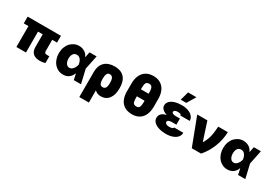

<svg xmlns="http://www.w3.org/2000/svg" viewBox="40 -1935 4643 3279"><g transform="rotate(30 2361.0 -295.5)"><path d="M738.6 -545.5V-411.9H643.5V-194.6Q643.8 -165.1 654.8 -154.3Q665.8 -143.5 698.9 -143.5H741.5V-9.9Q690.7 5.7 639.2 5.7Q456.3 5.7 456 -164.8V-411.9H363.6V0H174.7V-411.9H82.4V-545.5Z M1096.6 11.4Q1045.5 11.4 1000.7 -9.8Q956 -30.9 924 -67.8Q892 -104.8 873.6 -157.8Q855.1 -210.9 855.1 -272.7Q855.1 -334.2 874.3 -386.9Q893.5 -439.6 926.1 -475.7Q958.8 -511.7 1003 -532.1Q1047.2 -552.6 1096.6 -552.6Q1158 -552.6 1207.2 -522.2Q1256.4 -491.8 1277 -438.9H1280.9L1302.6 -545.5H1441.8L1385.3 -272.7L1448.9 0H1306.8L1281.6 -115.1H1277Q1267.8 -88.1 1252.1 -65.7Q1236.5 -43.3 1214.5 -25.7Q1192.5 -8.2 1162.3 1.6Q1132.1 11.4 1096.6 11.4ZM1247.5 -272.7 1247.2 -274.1Q1222.7 -402 1137.8 -402Q1092.3 -402 1068.2 -367.4Q1044 -332.7 1044 -275.6Q1044 -217.3 1068.9 -180.4Q1093.8 -143.5 1133.5 -143.5Q1174 -143.5 1205.3 -180.9Q1236.5 -218.4 1247.2 -271.3Z M1532.7 203.1V-294Q1532.7 -416.5 1602.3 -484.6Q1671.9 -552.6 1798.3 -552.6Q1840.6 -552.6 1876.1 -544.4Q1911.6 -536.2 1937.5 -522Q1963.4 -507.8 1983.7 -487.2Q2003.9 -466.6 2017 -443Q2030.2 -419.4 2038.5 -391.2Q2046.9 -362.9 2050.4 -334.9Q2054 -306.8 2054 -275.6V-265.6Q2054.3 -138.1 1998.2 -64.1Q1942.1 9.9 1842.3 9.9Q1766.7 9.9 1721.6 -38V203.1ZM1721.6 -269.9Q1721.6 -247.5 1722.8 -231Q1724.1 -214.5 1728.5 -196.4Q1733 -178.3 1740.2 -166.9Q1747.5 -155.5 1760.8 -148.1Q1774.1 -140.6 1792.6 -140.6Q1811.8 -140.6 1826 -148.6Q1840.2 -156.6 1847.8 -168.3Q1855.5 -180 1859.9 -198Q1864.3 -215.9 1865.4 -231.2Q1866.5 -246.4 1866.5 -265.6V-275.6Q1866.5 -396.3 1791.2 -396.3Q1753.9 -396.3 1737.7 -363.6Q1721.6 -331 1721.6 -269.9Z M2717.3 -440.3V-289.8Q2717 -229.4 2704.4 -180.2Q2691.8 -131 2668.9 -95.9Q2646 -60.7 2613.5 -36.8Q2581 -12.8 2541 -1.4Q2501.1 9.9 2454.5 9.9Q2394.9 9.9 2346.6 -8.3Q2298.3 -26.6 2262.8 -62.9Q2227.3 -99.1 2207.9 -156.8Q2188.6 -214.5 2188.9 -289.8V-440.3Q2188.6 -514.6 2207.9 -572.4Q2227.3 -630.3 2262.6 -667.4Q2297.9 -704.5 2346.1 -723.7Q2394.2 -742.9 2453.1 -742.9Q2511 -742.9 2558.8 -723.9Q2606.5 -704.9 2642 -668Q2677.6 -631 2697.3 -573Q2717 -514.9 2717.3 -440.3ZM2529.8 -268.5V-299.7H2377.8V-268.5Q2377.5 -219.1 2384.9 -192.1Q2392.4 -165.1 2408.6 -154.3Q2424.7 -143.5 2454.5 -143.5Q2469.8 -143.5 2480.3 -146Q2490.8 -148.4 2500.7 -156.1Q2510.7 -163.7 2516.5 -177.2Q2522.4 -190.7 2525.9 -213.4Q2529.5 -236.2 2529.8 -268.5ZM2377.8 -437.5H2529.8V-465.9Q2529.5 -503.6 2524.3 -528.4Q2519.2 -553.3 2508.9 -566.8Q2498.6 -580.3 2485.4 -585.6Q2472.3 -590.9 2453.1 -590.9Q2410.9 -590.9 2394.2 -563Q2377.5 -535.2 2377.8 -465.9Z M3204.5 -286.9V-217.3H3119.3Q3032 -217.3 3031.2 -170.5Q3032 -152.3 3052.4 -138Q3072.8 -123.6 3110.8 -123.6Q3153.8 -123.6 3174.5 -132.3Q3195.3 -141 3194.6 -156.2H3376.4Q3376.8 -122.9 3362.6 -95Q3348.4 -67.1 3324.2 -47.9Q3300.1 -28.8 3267.8 -15.4Q3235.4 -2.1 3199.8 3.9Q3164.1 9.9 3126.4 9.9Q3049 9.9 2986.7 -8.9Q2924.4 -27.7 2887.1 -64.3Q2849.8 -100.9 2849.4 -149.1Q2849.8 -199.6 2883.9 -232.4Q2918 -265.3 2981.2 -278.4Q2925.1 -294 2891.7 -326Q2858.3 -358 2858 -397.7Q2858.3 -447.1 2893.5 -482.4Q2928.6 -517.8 2988.5 -535.2Q3048.3 -552.6 3126.4 -552.6Q3175.8 -552.6 3219.8 -541.2Q3263.8 -529.8 3297.2 -509.1Q3330.6 -488.3 3350.1 -456.5Q3369.7 -424.7 3369.3 -386.4H3184.7Q3185 -405.2 3166.5 -412.1Q3148.1 -419 3113.6 -419Q3078.8 -419 3061.1 -406.4Q3043.3 -393.8 3042.6 -377.8Q3043 -359.7 3064.3 -348.9Q3085.6 -338.1 3119.3 -338.1H3204.5ZM3055.4 -623.6 3102.3 -794H3267L3164.8 -623.6Z M3633.5 0 3426.1 -545.5H3626.4L3742.9 -187.5H3748.6Q3794.7 -265.6 3813.9 -341.8Q3833.1 -418 3840.9 -545.5H4029.8Q4024.9 -395.2 3969.8 -253.9Q3914.8 -112.6 3816.8 0Z M4336.6 11.4Q4285.5 11.4 4240.8 -9.8Q4196 -30.9 4164.1 -67.8Q4132.1 -104.8 4113.6 -157.8Q4095.2 -210.9 4095.2 -272.7Q4095.2 -334.2 4114.3 -386.9Q4133.5 -439.6 4166.2 -475.7Q4198.9 -511.7 4243.1 -532.1Q4287.3 -552.6 4336.6 -552.6Q4398.1 -552.6 4447.3 -522.2Q4496.4 -491.8 4517 -438.9H4521L4542.6 -545.5H4681.8L4625.4 -272.7L4688.9 0H4546.9L4521.7 -115.1H4517Q4507.8 -88.1 4492.2 -65.7Q4476.6 -43.3 4454.5 -25.7Q4432.5 -8.2 4402.3 1.6Q4372.2 11.4 4336.6 11.4ZM4487.6 -272.7 4487.2 -274.1Q4462.7 -402 4377.8 -402Q4332.4 -402 4308.2 -367.4Q4284.1 -332.7 4284.1 -275.6Q4284.1 -217.3 4308.9 -180.4Q4333.8 -143.5 4373.6 -143.5Q4414.1 -143.5 4445.3 -180.9Q4476.6 -218.4 4487.2 -271.3Z"/></g></svg>

Font: Karasuma Gothic
Style: Black
Weight: 900
Designer: Rasmus Andersson / Ryoko Nishizuka
Foundry: Genbu
Version: Version 1.00